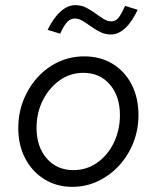

<svg xmlns="http://www.w3.org/2000/svg" viewBox="-20 -716 610 746"><path d="M261 10Q200 10 152.5 -19.5Q105 -49 78 -100.5Q51 -152 51 -218Q51 -276 71 -326.5Q91 -377 126 -415.5Q161 -454 207.5 -475.5Q254 -497 307 -497Q370 -497 417.5 -468Q465 -439 491.5 -387.5Q518 -336 518 -269Q518 -212 498 -161.5Q478 -111 442.5 -72.5Q407 -34 360.5 -12Q314 10 261 10ZM265 -55Q316 -55 357 -83.5Q398 -112 422 -161Q446 -210 446 -269Q446 -342 407 -387.5Q368 -433 304 -433Q253 -433 212 -404Q171 -375 146.5 -326.5Q122 -278 122 -219Q122 -146 161.5 -100.5Q201 -55 265 -55ZM214 -585 165 -600Q188 -647 215.6 -671.5Q243.1 -696 272.3 -696Q295 -696 314.1 -686.6Q333.1 -677.1 350.1 -664.6Q367 -652 382.3 -642.5Q397.7 -633 413 -633Q428.3 -633 439.2 -645.5Q450 -658 466 -693L515 -678Q493 -631 466.4 -606.5Q439.8 -582 411 -582Q388.8 -582 369.8 -591.4Q350.8 -600.9 333.9 -612.9Q317 -625 301.7 -634.5Q286.3 -644 271 -644Q254.2 -644 241.1 -630.5Q228 -617 214 -585Z"/></svg>

Font: Red Hat Text
Style: Italic
Weight: 300
Italic angle: -12°
Designer: Pentagram, MCKL
Foundry: Pentagram, MCKL
Version: Version 1.023